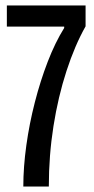

<svg xmlns="http://www.w3.org/2000/svg" viewBox="-20 -680 343 700"><path d="M65 0Q65 -71 76 -150Q87 -229 107 -307Q127 -385 154 -455Q181 -525 214 -578V-583H5V-660H292V-584Q253 -515 222.5 -421.5Q192 -328 175 -220.5Q158 -113 158 0Z"/></svg>

Font: Bricolage Grotesque 48pt Condensed
Style: Regular
Weight: 400
Width: 3
Designer: Mathieu Triay
Foundry: Atelier Triay
Version: Version 1.000; ttfautohint (v1.8.4.7-5d5b);gftools[0.9.32]